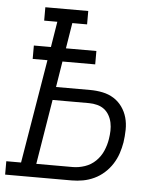

<svg xmlns="http://www.w3.org/2000/svg" viewBox="-66 -782 718 829"><g transform="rotate(5 293.5 -367.5)"><path d="M-13 0V-58H51L126 -508H62V-566H136L154 -677H97V-735H283V-677H219L201 -566H333V-508H191L173 -396H321Q349 -396 375.5 -390.5Q402 -385 423.5 -371.5Q445 -358 460 -337Q475 -316 482 -291Q489 -266 488.5 -238Q488 -210 484 -183Q480 -159 472 -135Q464 -111 450 -89Q436 -67 416 -49Q396 -31 372.5 -20Q349 -9 324.5 -4.5Q300 0 275 0ZM117 -58H275Q301 -58 327.5 -67Q354 -76 374 -95.5Q394 -115 405 -140.5Q416 -166 420 -192Q423 -210 423.5 -228Q424 -246 420.5 -263Q417 -280 408.5 -295Q400 -310 387 -320Q374 -330 356.5 -334.5Q339 -339 321 -339H163Z"/></g></svg>

Font: Iosevka Curly Slab LtEx
Style: Italic
Weight: 300
Width: 7
Italic angle: -9°
Monospace: yes
Designer: Belleve Invis
Foundry: Belleve Invis
Version: Version 11.1.0; ttfautohint (v1.8.3)